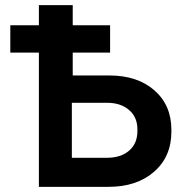

<svg xmlns="http://www.w3.org/2000/svg" viewBox="-20 -725 722 745"><path d="M130.9 -705.1H262.2V-627H407.2V-521H262.2V-432.1H404.8Q513.2 -432.1 579.1 -374.5Q645 -316.9 645 -221.2V-213.9Q645 -117.2 577.9 -58.6Q510.7 0 400.9 0H130.9V-521H20V-627H130.9ZM258.8 -112.8H395Q449.2 -112.8 481.2 -140.6Q513.2 -168.5 513.2 -216.8V-223.1Q513.2 -270.5 480.7 -298.3Q448.2 -326.2 395 -326.2H258.8Z"/></svg>

Font: Fixel Text SemiBold
Style: Regular
Weight: 600
Width: 4
Designer: AlfaBravo + MacPaw
Foundry: Kyrylo Tkachov, Marchela Mozhyna, Serhii Makarenko, Maria Weinstein, Zakhar Kryvoshyya
Version: Version 1.211